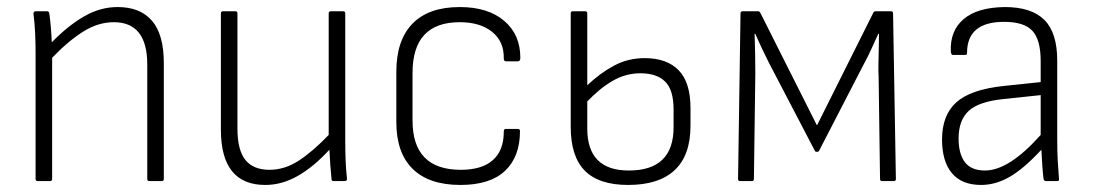

<svg xmlns="http://www.w3.org/2000/svg" viewBox="-20 -514 3102 545"><path d="M87 0Q81 0 81 -6V-367Q81 -394 79.5 -423.5Q78 -453 75 -475Q75 -482 81 -482H114Q119 -482 120 -476Q125 -440 127 -394Q174 -442 219.5 -468Q265 -494 314 -494Q378 -494 411.5 -455Q445 -416 445 -335V-6Q445 0 439 0H404Q398 0 398 -6V-331Q398 -451 303 -451Q259 -451 216.5 -424.5Q174 -398 128 -350V-6Q128 0 122 0Z M733 11Q607 11 607 -146V-476Q607 -482 613 -482H648Q654 -482 654 -476V-149Q654 -88 676.5 -60Q699 -32 745 -32Q788 -32 828 -58Q868 -84 913 -131V-476Q913 -482 919 -482H954Q960 -482 960 -476V-115Q960 -87 961 -60Q962 -33 965 -6Q965 0 958 0H927Q921 0 921 -6Q919 -26 917.5 -47Q916 -68 915 -89Q870 -40 825 -14.5Q780 11 733 11Z M1287 11Q1198 11 1151.5 -34.5Q1105 -80 1105 -168V-310Q1105 -400 1151 -447Q1197 -494 1285 -494Q1365 -494 1411 -455Q1457 -416 1457 -350Q1457 -340 1450 -340H1416Q1410 -340 1410 -348Q1411 -396 1377 -423.5Q1343 -451 1285 -451Q1151 -451 1151 -307V-172Q1151 -32 1288 -32Q1348 -32 1379 -59.5Q1410 -87 1410 -140Q1410 -148 1415 -148H1450Q1456 -148 1456 -142Q1456 -69 1413.5 -29Q1371 11 1287 11Z M1763 11Q1680 11 1640 -29.5Q1600 -70 1600 -154V-476Q1600 -482 1606 -482H1641Q1647 -482 1647 -476V-272Q1684 -307 1723.5 -328Q1763 -349 1810 -349Q1873 -349 1906.5 -314.5Q1940 -280 1940 -207V-157Q1940 -73 1895 -31Q1850 11 1763 11ZM1647 -149Q1647 -30 1765 -30Q1892 -30 1892 -153V-203Q1892 -259 1868 -282.5Q1844 -306 1798 -306Q1756 -306 1719 -284.5Q1682 -263 1647 -226Z M2081 0Q2075 0 2075 -6L2082 -476Q2082 -482 2088 -482H2132Q2136 -482 2138 -478L2299 -158L2459 -478Q2461 -482 2465 -482H2509Q2515 -482 2515 -476L2523 -6Q2523 0 2517 0H2484Q2478 0 2478 -6L2474 -296Q2473 -311 2473.5 -333.5Q2474 -356 2474.5 -379Q2475 -402 2475 -418H2473Q2463 -396 2453 -374Q2443 -352 2433 -334L2305 -86Q2303 -83 2299 -83Q2294 -83 2293 -86L2162 -337Q2153 -355 2143 -376Q2133 -397 2124 -418H2122Q2123 -395 2123.5 -359.5Q2124 -324 2124 -304L2120 -6Q2120 0 2114 0Z M2765 11Q2710 11 2682 -22.5Q2654 -56 2654 -118Q2654 -187 2694.5 -223.5Q2735 -260 2829 -270L2934 -281V-341Q2934 -401 2910.5 -426.5Q2887 -452 2830 -452Q2725 -452 2725 -364Q2725 -358 2720 -358H2685Q2680 -358 2679 -367Q2676 -426 2715 -459.5Q2754 -493 2832 -494Q2908 -494 2944.5 -457.5Q2981 -421 2981 -342V-115Q2981 -83 2982.5 -56.5Q2984 -30 2986 -6Q2987 0 2981 0H2949Q2943 0 2942 -7Q2940 -24 2938.5 -46Q2937 -68 2936 -89Q2886 -35 2846 -12Q2806 11 2765 11ZM2701 -121Q2701 -77 2719 -53.5Q2737 -30 2776 -30Q2844 -30 2934 -131V-244L2830 -233Q2759 -226 2730 -199.5Q2701 -173 2701 -121Z"/></svg>

Font: Sofia Sans Semi Condensed Light
Style: Regular
Weight: 300
Designer: Botio Nikoltchev, Ani Petrova
Foundry: lettersoup
Version: Version 4.100; ttfautohint (v1.8.4.7-5d5b)